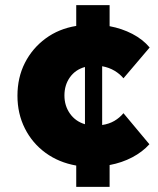

<svg xmlns="http://www.w3.org/2000/svg" viewBox="-20 -728 615 748"><path d="M277 0V-83Q209 -95 157.5 -132.5Q106 -170 77 -227.5Q48 -285 48 -355Q48 -426 77 -483Q106 -540 157.5 -578Q209 -616 277 -627V-708H407V-626Q455 -617 495.5 -596Q536 -575 563 -543L461 -423Q447 -440 426 -452.5Q405 -465 378 -470V-241Q405 -245 425.5 -257Q446 -269 461 -287L562 -166Q535 -136 495 -115Q455 -94 407 -85V0ZM231 -356Q231 -316 252.5 -285.5Q274 -255 311 -244V-467Q274 -457 252.5 -427Q231 -397 231 -356Z"/></svg>

Font: Lexend Deca ExtraBold
Style: Regular
Weight: 800
Designer: Bonnie Shaver-Troup, Thomas Jockin
Foundry: Lexend
Version: Version 1.008; ttfautohint (v1.8.4.7-5d5b)